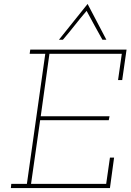

<svg xmlns="http://www.w3.org/2000/svg" viewBox="-20 -951 660 971"><path d="M37 -21 35 0H536L557 -154H536L517 -21H137L183 -343H530L534 -363H186L230 -679H596L577 -546H598L620 -700H133L130 -679H209L116 -21ZM423 -931Q387 -886 350.5 -840.5Q314 -795 278 -750H298Q329 -786 358 -823Q387 -860 418 -896Q438 -859 457.5 -823Q477 -787 498 -750H518Q494 -795 470.5 -840.5Q447 -886 423 -931Z"/></svg>

Font: Josefin Slab Thin ExtraLight
Style: Italic
Weight: 250
Italic angle: -12°
Version: Version 2.000